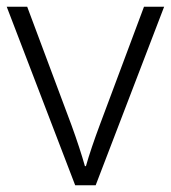

<svg xmlns="http://www.w3.org/2000/svg" viewBox="-20 -552 509 572"><path d="M204 0 0 -532H61L193 -179Q205 -146 215.5 -114Q226 -82 233 -57H236Q243 -82 254 -114.5Q265 -147 277 -179L409 -532H469L265 0Z"/></svg>

Font: Noto Sans Thai Looped Light
Style: Regular
Weight: 300
Designer: Sasikarn Vongin, Ben Mitchell
Foundry: The Fontpad Ltd
Version: Version 1.001; ttfautohint (v1.8.4.7-5d5b)